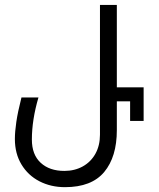

<svg xmlns="http://www.w3.org/2000/svg" viewBox="-20 -745 640 774"><path d="M451 -725V-393H559V-257.5H504.5V-336.5H451V-220.5Q451 -112.5 400 -51.5Q349 9.5 242 9.5Q185 9.5 139 -14.2Q93 -38 66.5 -82Q40 -126 40 -184.5Q40 -214 45.8 -253.5Q51.5 -293 66.5 -352H135Q108.5 -261.5 108.5 -182.5Q108.5 -121.5 144 -88.8Q179.5 -56 239.5 -56Q281 -56 313.8 -74.2Q346.5 -92.5 364.8 -125.5Q383 -158.5 383 -202V-725Z"/></svg>

Font: JuliaMono Light
Style: Regular
Weight: 300
Monospace: yes
Designer: cormullion
Foundry: corm
Version: Version 0.054; ttfautohint (v1.8.4)